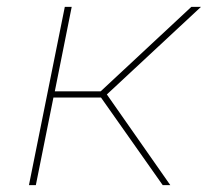

<svg xmlns="http://www.w3.org/2000/svg" viewBox="-20 -537 603 557"><path d="M452 0 273 -254H135L84 0H64L168 -517H188L139 -272H272L535 -517H563L290 -263L474 0Z"/></svg>

Font: Montserrat Thin
Style: Italic
Weight: 100
Italic angle: -11.3°
Designer: Julieta Ulanovsky
Foundry: Julieta Ulanovsky
Version: Version 9.000; ttfautohint (v1.8.4.7-5d5b)